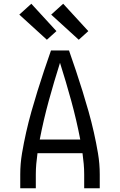

<svg xmlns="http://www.w3.org/2000/svg" viewBox="-20 -1004 640 1024"><path d="M88 0V-74Q88 -131 97.5 -187Q107 -243 119.5 -298.5Q132 -354 147.5 -409Q163 -464 180 -518.5Q197 -573 215 -627Q233 -681 252 -735H348Q367 -681 385 -627Q403 -573 420 -518.5Q437 -464 452.5 -409Q468 -354 480.5 -298.5Q493 -243 502.5 -187Q512 -131 512 -74V0H429V-74Q429 -102 426.5 -130Q424 -158 420 -187H180Q176 -158 173.5 -130Q171 -102 171 -74V0ZM408 -260Q388 -364 360 -466Q332 -568 300 -669Q268 -568 240 -466Q212 -364 192 -260ZM400 -792 253 -926 317 -984 451 -838ZM230 -792 83 -926 147 -984 281 -838Z"/></svg>

Font: Bmono
Style: Regular
Weight: 400
Monospace: yes
Designer: Belleve Invis
Foundry: Belleve Invis
Version: Version 11.2.2; ttfautohint (v1.8.2)